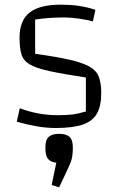

<svg xmlns="http://www.w3.org/2000/svg" viewBox="-20 -535 507 825"><path d="M64 -373Q64 -447 107 -481Q150 -515 242 -515Q282 -515 317 -510Q352 -505 390 -493L379 -443Q354 -450 319 -455Q284 -460 255 -460Q220 -460 188 -457.5Q156 -455 131 -451V-304Q224 -291 280.5 -278Q337 -265 366 -248Q395 -231 405 -204Q415 -177 415 -136Q415 -80 396.5 -47Q378 -14 335 0.5Q292 15 220 15Q180 15 139.5 8Q99 1 52 -12L65 -70Q143 -40 230 -40Q266 -40 290.5 -43Q315 -46 349 -56V-202Q250 -217 192.5 -229.5Q135 -242 107.5 -258.5Q80 -275 72 -302Q64 -329 64 -373ZM234 270 202 260 222 164Q199 162 187 148.5Q175 135 175 99Q175 66 189.5 53Q204 40 234 40Q264 40 278.5 53Q293 66 293 99Q293 139 284 161.5Q275 184 261 213Z"/></svg>

Font: Changa ExtraLight
Style: Regular
Weight: 250
Designer: Eduardo Rodriguez Tunni
Foundry: Eduardo Rodriguez Tunni
Version: Version 3.002; ttfautohint (v1.8.2)